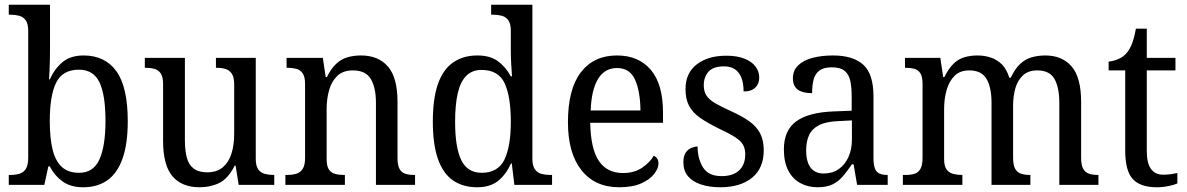

<svg xmlns="http://www.w3.org/2000/svg" viewBox="-20 -780 5009 810"><path d="M331 10Q278 10 244 -14.5Q210 -39 190 -78H184L167 0H17V-42H24Q45 -42 62 -47Q79 -52 89 -67.5Q99 -83 99 -114V-650Q99 -680 88.5 -694.5Q78 -709 61 -713.5Q44 -718 24 -718H17V-760H191V-576Q191 -558 190.5 -532Q190 -506 189 -482Q188 -458 187 -445H190Q211 -491 244.5 -518.5Q278 -546 333 -546Q423 -546 471 -479.5Q519 -413 519 -269Q519 -173 497 -111Q475 -49 433 -19.5Q391 10 331 10ZM314 -51Q374 -51 399.5 -107.5Q425 -164 425 -270Q425 -380 399.5 -433Q374 -486 313 -486Q244 -486 217 -431.5Q190 -377 190 -269Q190 -199 201.5 -150.5Q213 -102 240 -76.5Q267 -51 314 -51Z M822 10Q747 10 707.5 -36.5Q668 -83 668 -186V-427Q668 -456 658 -470.5Q648 -485 631.5 -489.5Q615 -494 594 -494H591V-536H760V-190Q760 -146 768 -115.5Q776 -85 797 -69Q818 -53 854 -53Q894 -53 919 -73.5Q944 -94 956 -130.5Q968 -167 968 -216V-422Q968 -454 958 -469Q948 -484 931.5 -489Q915 -494 894 -494H891V-536H1059V-109Q1059 -80 1069.5 -65.5Q1080 -51 1097 -46.5Q1114 -42 1134 -42H1137V0H987L974 -81H970Q942 -26 905 -8Q868 10 822 10Z M1184 0V-42H1192Q1213 -42 1230 -47Q1247 -52 1257 -67.5Q1267 -83 1267 -114V-426Q1267 -456 1257 -470.5Q1247 -485 1230.5 -489.5Q1214 -494 1194 -494H1189V-536H1342L1354 -455H1359Q1377 -491 1398.5 -511Q1420 -531 1446 -538.5Q1472 -546 1503 -546Q1576 -546 1616.5 -499.5Q1657 -453 1657 -350V-114Q1657 -83 1665.5 -67.5Q1674 -52 1690 -47Q1706 -42 1726 -42H1731V0H1566V-346Q1566 -410 1544.5 -446.5Q1523 -483 1469 -483Q1427 -483 1403 -460Q1379 -437 1368.5 -400Q1358 -363 1358 -320V-109Q1358 -79 1367.5 -65Q1377 -51 1393.5 -46.5Q1410 -42 1430 -42H1435V0Z M1993 10Q1933 10 1891 -19Q1849 -48 1827.5 -109.5Q1806 -171 1806 -267Q1806 -364 1827.5 -425.5Q1849 -487 1891.5 -516.5Q1934 -546 1994 -546Q2048 -546 2081 -521.5Q2114 -497 2135 -458H2140Q2138 -482 2136.5 -511.5Q2135 -541 2135 -566V-650Q2135 -680 2124.5 -694.5Q2114 -709 2097 -713.5Q2080 -718 2060 -718H2052V-760H2226V-110Q2226 -81 2236.5 -66Q2247 -51 2264 -46.5Q2281 -42 2301 -42H2309V0H2150L2139 -91H2136Q2115 -44 2081.5 -17Q2048 10 1993 10ZM2012 -51Q2081 -51 2108 -106.5Q2135 -162 2135 -267Q2135 -372 2109 -428.5Q2083 -485 2011 -485Q1972 -485 1947 -460Q1922 -435 1911 -386Q1900 -337 1900 -266Q1900 -158 1926 -104.5Q1952 -51 2012 -51Z M2592 10Q2490 10 2433 -62Q2376 -134 2376 -264Q2376 -404 2430.5 -475Q2485 -546 2583 -546Q2674 -546 2725.5 -485.5Q2777 -425 2777 -306V-262H2470Q2472 -152 2506.5 -101Q2541 -50 2608 -50Q2656 -50 2689 -72.5Q2722 -95 2738 -123Q2746 -120 2752 -111.5Q2758 -103 2758 -90Q2758 -70 2740 -46.5Q2722 -23 2685.5 -6.5Q2649 10 2592 10ZM2682 -314Q2681 -395 2659 -444Q2637 -493 2583 -493Q2531 -493 2503 -447Q2475 -401 2472 -314Z M3019 10Q2972 10 2936.5 -2Q2901 -14 2882 -37Q2863 -60 2863 -95Q2863 -121 2872.5 -135.5Q2882 -150 2896.5 -156Q2911 -162 2923 -162Q2923 -110 2946 -73.5Q2969 -37 3024 -37Q3073 -37 3098.5 -61.5Q3124 -86 3124 -128Q3124 -153 3114.5 -169.5Q3105 -186 3081 -201.5Q3057 -217 3014 -237Q2965 -261 2933.5 -283Q2902 -305 2887 -333.5Q2872 -362 2872 -404Q2872 -472 2919.5 -508.5Q2967 -545 3044 -545Q3090 -545 3121 -532.5Q3152 -520 3167.5 -499Q3183 -478 3183 -453Q3183 -426 3166 -410Q3149 -394 3117 -394Q3117 -445 3096.5 -472.5Q3076 -500 3034 -500Q2989 -500 2969 -477.5Q2949 -455 2949 -420Q2949 -395 2960 -377.5Q2971 -360 2996.5 -345Q3022 -330 3062 -312Q3111 -290 3141.5 -268Q3172 -246 3187 -217Q3202 -188 3202 -146Q3202 -70 3152.5 -30Q3103 10 3019 10Z M3429 10Q3389 10 3356.5 -7.5Q3324 -25 3305.5 -60.5Q3287 -96 3287 -150Q3287 -230 3339 -268Q3391 -306 3497 -310L3573 -313V-373Q3573 -410 3567.5 -437.5Q3562 -465 3544 -480.5Q3526 -496 3489 -496Q3455 -496 3437 -482.5Q3419 -469 3412.5 -444.5Q3406 -420 3406 -387Q3366 -387 3345.5 -402Q3325 -417 3325 -450Q3325 -483 3347.5 -504.5Q3370 -526 3408 -536Q3446 -546 3494 -546Q3579 -546 3622 -507Q3665 -468 3665 -373V-114Q3665 -86 3670.5 -70.5Q3676 -55 3689 -48.5Q3702 -42 3722 -42H3725V0H3596L3581 -87H3574Q3555 -59 3536.5 -37Q3518 -15 3493 -2.5Q3468 10 3429 10ZM3454 -48Q3491 -48 3517.5 -66Q3544 -84 3559 -116.5Q3574 -149 3574 -191V-272L3516 -269Q3465 -267 3435.5 -252Q3406 -237 3393.5 -210.5Q3381 -184 3381 -145Q3381 -114 3389 -92.5Q3397 -71 3413.5 -59.5Q3430 -48 3454 -48Z M3789 0V-42H3802Q3823 -42 3838.5 -47Q3854 -52 3863 -67.5Q3872 -83 3872 -114V-426Q3872 -456 3863 -470.5Q3854 -485 3838 -489.5Q3822 -494 3801 -494H3798V-536H3947L3959 -455H3964Q3982 -491 4002.5 -511Q4023 -531 4048.5 -538.5Q4074 -546 4104 -546Q4134 -546 4160.5 -537Q4187 -528 4207 -508Q4227 -488 4238 -452H4244Q4262 -490 4284 -510.5Q4306 -531 4333 -538.5Q4360 -546 4390 -546Q4461 -546 4501 -499.5Q4541 -453 4541 -350V-114Q4541 -83 4550 -67.5Q4559 -52 4575 -47Q4591 -42 4611 -42H4614V0H4449V-346Q4449 -411 4428.5 -447Q4408 -483 4356 -483Q4318 -483 4295.5 -462Q4273 -441 4263.5 -407.5Q4254 -374 4254 -334V-114Q4254 -83 4263 -67.5Q4272 -52 4288 -47Q4304 -42 4324 -42H4327V0H4163V-346Q4163 -411 4142 -447Q4121 -483 4069 -483Q4030 -483 4007 -460Q3984 -437 3973.5 -400Q3963 -363 3963 -320V-109Q3963 -79 3973.5 -65Q3984 -51 4001 -46.5Q4018 -42 4038 -42H4040V0Z M4860 10Q4791 10 4759 -24.5Q4727 -59 4727 -145V-483H4657V-520Q4676 -522 4696 -530Q4716 -538 4731 -554Q4746 -571 4755.5 -595.5Q4765 -620 4772 -659H4818V-536H4939V-483H4818V-143Q4818 -91 4836 -67Q4854 -43 4886 -43Q4904 -43 4918.5 -45Q4933 -47 4947 -50V-6Q4934 0 4909.5 5Q4885 10 4860 10Z"/></svg>

Font: Noto Serif Thai SemiCondensed
Style: Regular
Weight: 400
Width: 4
Designer: Monotype Design Team
Foundry: Monotype Imaging Inc.
Version: Version 2.002